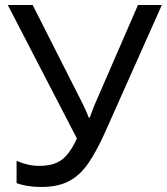

<svg xmlns="http://www.w3.org/2000/svg" viewBox="-20 -734 664 764"><path d="M396 -203Q364 -132 331.5 -84.5Q299 -37 255 -13.5Q211 10 143 10Q115 10 90.5 6Q66 2 46 -5V-94Q66 -85 89 -79.5Q112 -74 137 -74Q193 -74 225.5 -98Q258 -122 286 -183L11 -714H110L309 -321Q314 -311 321 -295.5Q328 -280 333 -266H337Q341 -277 347 -292.5Q353 -308 357 -318L529 -714H624Z"/></svg>

Font: TSCustom
Style: Regular
Weight: 400
Designer: Monotype Design Team
Foundry: Monotype Imaging Inc.
Version: Version 2.004; ttfautohint (v1.8.3) -l 8 -r 50 -G 200 -x 14 